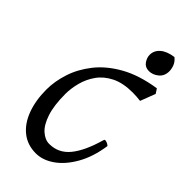

<svg xmlns="http://www.w3.org/2000/svg" viewBox="-273 -933 1034 1034"><g transform="rotate(45 244.0 -415.5)"><path d="M233 32Q169 32 123.5 -4Q78 -40 54 -104.5Q30 -169 30 -252Q30 -314 51.5 -380.5Q73 -447 121 -508Q169 -569 249 -614Q329 -659 446 -677L463 -651L430 -565Q414 -567 399.5 -568Q385 -569 371 -569Q297 -569 248 -544.5Q199 -520 171 -480.5Q143 -441 131 -395Q119 -349 119 -307Q119 -220 137.5 -164Q156 -108 186 -81.5Q216 -55 248 -55Q318 -55 363.5 -110.5Q409 -166 440 -275Q442 -283 447 -283Q452 -283 460.5 -280Q469 -277 478 -269Q464 -174 425.5 -106.5Q387 -39 336 -3.5Q285 32 233 32ZM350 -712Q321 -712 306 -733.5Q291 -755 291 -777Q291 -810 317.5 -833Q344 -856 394 -863Q414 -847 421.5 -827Q429 -807 429 -789Q429 -753 404 -732.5Q379 -712 350 -712Z"/></g></svg>

Font: Julee
Style: Regular
Weight: 400
Designer: Julian Tunni
Foundry: Julian Tunni
Version: Version 1.002; ttfautohint (v1.8.4.7-5d5b);gftools[0.9.23]